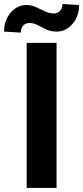

<svg xmlns="http://www.w3.org/2000/svg" viewBox="-58 -921 408 941"><path d="M248 -901.4C248 -871.6 229 -855 206.1 -855C197.8 -855 189.9 -856 182.6 -857.9C175.3 -859.9 161.6 -865.7 142.1 -875C122.6 -884.3 108.4 -890.6 100.1 -893.1C91.3 -895.5 82 -896.5 72.3 -896.5C41.5 -896.5 15.1 -883.8 -6.3 -858.4C-27.3 -833 -38.1 -802.2 -38.1 -766.1L43.9 -761.2C43.9 -791 62 -808.1 85 -808.1C93.8 -808.1 102.1 -807.1 109.4 -805.2C116.7 -802.7 128.9 -797.4 146 -788.1C163.1 -778.8 176.3 -772.9 186 -770.5C195.3 -767.6 206.5 -766.1 218.8 -766.1C249.5 -766.1 275.9 -778.8 297.4 -803.7C318.8 -828.6 329.6 -859.4 329.6 -896ZM219.2 -710.9H72.8V0H219.2Z"/></svg>

Font: Roboto
Style: Bold
Weight: 700
Designer: Google
Version: Version 2.137; 2017